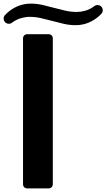

<svg xmlns="http://www.w3.org/2000/svg" viewBox="-98 -1050 592 1070"><path d="M66.4 -956.1Q44.4 -956.1 20.5 -949.2Q-3.4 -942.4 -22 -929.7Q-28.8 -925.3 -34.2 -921.4Q-39.6 -917.5 -48.3 -917.5Q-60.5 -917.5 -69.1 -926Q-77.6 -934.6 -77.6 -946.8Q-77.6 -957.5 -71.5 -964.4Q-65.4 -971.2 -58.1 -978Q-30.3 -1002.9 2.9 -1016.4Q36.1 -1029.8 73.7 -1029.8Q106.9 -1029.8 138.7 -1022.5Q170.4 -1015.1 202.1 -1006.6Q233.9 -998 265.6 -990.7Q297.4 -983.4 330.6 -983.4Q353 -983.4 376.7 -990.2Q400.4 -997.1 418.9 -1009.8Q425.8 -1014.2 431.2 -1018.1Q436.5 -1022 445.3 -1022Q457.5 -1022 466.1 -1013.4Q474.6 -1004.9 474.6 -992.7Q474.6 -981.9 468.5 -975.1Q462.4 -968.3 455.1 -961.4Q427.2 -936.5 394 -923.1Q360.8 -909.7 323.2 -909.7Q290 -909.7 258.3 -917Q226.6 -924.3 194.8 -932.9Q163.1 -941.4 131.3 -948.7Q99.6 -956.1 66.4 -956.1ZM54.7 0Q43.5 0 36.9 -6.6Q30.3 -13.2 30.3 -24.4V-835Q30.3 -846.2 36.9 -852.8Q43.5 -859.4 54.7 -859.4H171.9Q183.1 -859.4 189.7 -852.8Q196.3 -846.2 196.3 -835V-24.4Q196.3 -13.2 189.7 -6.6Q183.1 0 171.9 0Z"/></svg>

Font: Fz Anton Round
Style: Regular
Weight: 400
Designer: Vernon Adams
Foundry: Vernon Adams
Version: Version 2.0 Mod + VH boi FontZin